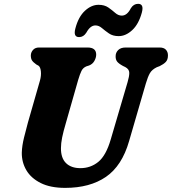

<svg xmlns="http://www.w3.org/2000/svg" viewBox="-20 -942 876 978"><path d="M544 -231.5 630 -524Q638.5 -552.5 638.5 -571Q638.5 -589.5 618 -600.5L606.5 -606Q584.5 -618 576.5 -628.5Q568.5 -639 569 -656Q569 -674 582 -687Q595 -700 620 -700H793Q814.5 -700 825 -688.8Q835.5 -677.5 835.5 -660Q835.5 -638 824.5 -626.5Q813.5 -615 793 -605L778.5 -599.5Q754 -587.5 743.5 -569.2Q733 -551 723 -517L637.5 -223Q601.5 -97.5 519.8 -41.2Q438 15 312 15Q236.5 15 187.2 -9.8Q138 -34.5 114.2 -75Q90.5 -115.5 91 -164Q92 -199.5 102.5 -241.8Q113 -284 122 -317L183.5 -531.5Q190.5 -556.5 188.2 -578.5Q186 -600.5 176 -607.5L165 -613.5Q149 -625 143 -634.2Q137 -643.5 137 -660Q137.5 -676 148.5 -688Q159.5 -700 178.5 -700H426Q470.5 -700 470 -663Q469.5 -647 460.5 -631.2Q451.5 -615.5 434 -608.5L420 -604Q403 -597 395 -580.8Q387 -564.5 378.5 -536L316 -317Q302.5 -271.5 296.5 -241.5Q290.5 -211.5 290.5 -188Q290 -137 316.2 -111.2Q342.5 -85.5 389.5 -85.5Q441.5 -85.5 480.8 -117.5Q520 -149.5 544 -231.5ZM584.5 -758Q554.5 -758 534.8 -771.8Q515 -785.5 499.2 -799Q483.5 -812.5 466 -812.5Q440 -812.5 420 -776Q405.5 -753 383 -753Q352 -753 364 -797.5Q379.5 -856.5 412.5 -887Q445.5 -917.5 482 -917.5Q512 -917.5 531.8 -903.8Q551.5 -890 567 -876.2Q582.5 -862.5 600.5 -862.5Q627.5 -862.5 646.5 -900Q660.5 -922.5 683.5 -922.5Q714.5 -922.5 702.5 -878Q686.5 -819 653.5 -788.5Q620.5 -758 584.5 -758Z"/></svg>

Font: Fraunces 9pt S100
Style: Bold Italic
Weight: 700
Italic angle: -16°
Version: Version 1.000; ttfautohint (v1.8.3)